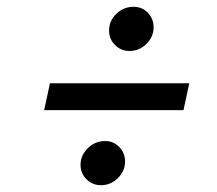

<svg xmlns="http://www.w3.org/2000/svg" viewBox="-20 -642 639 565"><path d="M361 -492Q336 -492 318.5 -509.5Q301 -527 301 -552Q301 -581 322.5 -601.5Q344 -622 373 -622Q398 -622 415 -604.5Q432 -587 432 -561Q432 -534 411 -513Q390 -492 361 -492ZM110 -318 127 -397H537L520 -318ZM277 -97Q252 -97 234.5 -114.5Q217 -132 217 -157Q217 -185 238.5 -206Q260 -227 289 -227Q314 -227 331 -209.5Q348 -192 348 -166Q348 -139 327 -118Q306 -97 277 -97Z"/></svg>

Font: Red Hat Display Medium
Style: Italic
Weight: 500
Italic angle: -12°
Designer: Pentagram, MCKL
Foundry: Pentagram, MCKL
Version: Version 1.023; ttfautohint (v1.8.3)